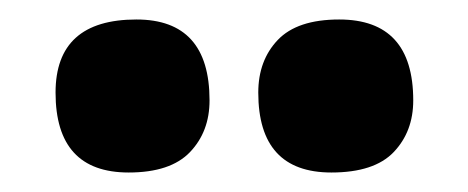

<svg xmlns="http://www.w3.org/2000/svg" viewBox="-20 -756 480 197"><path d="M120 -736Q195 -736 195 -653Q195 -621 175 -600Q155 -579 112 -579Q37 -579 37 -661Q37 -736 120 -736ZM328 -736Q404 -736 404 -653Q404 -621 384 -600Q364 -579 320 -579Q245 -579 245 -661Q245 -694 265 -715Q285 -736 328 -736Z"/></svg>

Font: Magra
Style: Bold
Weight: 600
Designer: Viviana Monsalve
Foundry: Viviana Monsalve
Version: Version 1.001